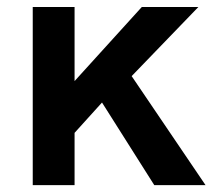

<svg xmlns="http://www.w3.org/2000/svg" viewBox="-20 -540 620 560"><path d="M579.5 0H430L277.5 -241L197.5 -152.5V0H75.5V-519.5H197.5V-303.5L393.5 -519.5H558.5L364 -318Z"/></svg>

Font: Acari Sans
Style: Bold
Weight: 700
Designer: Alfredo Marco Pradil and Stefan Peev (font) & Cristiano Sobral (main changes)
Foundry: Alfredo Marco Pradil and Stefan Peev (font) & Cristiano Sobral (main changes)
Version: Version 1.063; ttfautohint (v1.8.3)